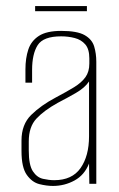

<svg xmlns="http://www.w3.org/2000/svg" viewBox="-20 -607 392 634"><path d="M155 7Q134 7 110 1Q86 -5 68.5 -29.5Q51 -54 51 -108V-143Q51 -196 83 -227.5Q115 -259 164 -285Q200 -304 224.5 -319Q249 -334 262 -352Q275 -370 275 -397V-414Q275 -445 261.5 -460.5Q248 -476 226.5 -481.5Q205 -487 182 -487Q123 -487 104.5 -458Q86 -429 86 -376V-334H64V-378Q64 -415 73.5 -443.5Q83 -472 108.5 -488.5Q134 -505 182 -505Q235 -505 259.5 -491Q284 -477 291 -453.5Q298 -430 298 -403V0H275L274 -67Q259 -29 226 -11Q193 7 155 7ZM159 -12Q218 -12 246 -52Q274 -92 274 -157V-338Q260 -317 230.5 -300Q201 -283 170 -267Q125 -242 100 -215Q75 -188 75 -140V-110Q75 -62 88.5 -41.5Q102 -21 122 -16.5Q142 -12 159 -12ZM96 -570V-587H267V-570Z"/></svg>

Font: Alumni Sans Thin Thin
Style: Regular
Weight: 250
Version: Version 1.018